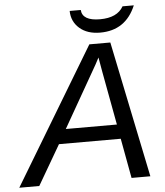

<svg xmlns="http://www.w3.org/2000/svg" viewBox="-107 -915 832 966"><g transform="rotate(-5 309.0 -432.0)"><path d="M613 0H518L481 -201H169L52 0H-49L365 -688H471ZM418 -544 405 -618Q400 -607 387 -584L210 -274H468ZM425 -742Q360 -742 321 -776Q282 -810 281 -864H337Q341 -809 430 -809Q517 -809 548 -864H605Q554 -742 425 -742Z"/></g></svg>

Font: Libra Sans
Style: Italic
Weight: 400
Italic angle: -12°
Foundry: Context Ltd
Version: Version 1.002